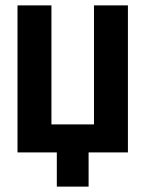

<svg xmlns="http://www.w3.org/2000/svg" viewBox="-20 -566 540 713"><path d="M45 0V-546H171V-104H329V-546H455V0H309V127H191V0Z"/></svg>

Font: Noto Sans Mono ExtraCondensed
Style: Bold
Weight: 700
Width: 2
Designer: Monotype Design Team
Foundry: Monotype Imaging Inc.
Version: Version 2.014